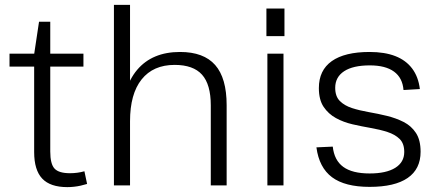

<svg xmlns="http://www.w3.org/2000/svg" viewBox="-20 -760 1790 787"><path d="M256 7Q186 7 153 -28Q120 -63 120 -137V-538L140 -671H186V-139Q186 -88 203.5 -69Q221 -50 267 -50Q282 -50 297 -52Q312 -54 326 -58L337 -6Q324 -2 310.5 1Q297 4 283 5.5Q269 7 256 7ZM19 -540H322V-487H19Z M844 -328Q844 -414 808 -454Q772 -494 696 -494Q608 -494 560.5 -434.5Q513 -375 513 -263L479 -197L480 -262Q480 -400 542 -473.5Q604 -547 718 -547Q815 -547 862 -493.5Q909 -440 909 -329V0H844ZM447 -740H513V-358V0H447Z M1142 -540V0H1076V-540ZM1146 -725V-612H1072V-725Z M1495 6Q1394 6 1341 -33.5Q1288 -73 1277 -156L1344 -159Q1350 -103 1387 -76Q1424 -49 1495 -49Q1563 -49 1600 -72Q1637 -95 1637 -137Q1637 -172 1618 -190.5Q1599 -209 1568 -219Q1537 -229 1499.5 -235.5Q1462 -242 1425 -250.5Q1388 -259 1357 -276Q1326 -293 1306.5 -322Q1287 -351 1287 -399Q1287 -472 1340 -509.5Q1393 -547 1495 -547Q1557 -547 1600.5 -530Q1644 -513 1669.5 -479Q1695 -445 1701 -395L1634 -391Q1630 -441 1595 -466.5Q1560 -492 1496 -492Q1427 -492 1390.5 -468Q1354 -444 1354 -400Q1354 -365 1373 -346Q1392 -327 1423 -317Q1454 -307 1491.5 -300.5Q1529 -294 1566 -285Q1603 -276 1634.5 -260Q1666 -244 1685 -215Q1704 -186 1704 -138Q1704 -67 1651 -30.5Q1598 6 1495 6Z"/></svg>

Font: Pathway Extreme 8pt Thin 12pt ExtraLight
Style: Regular
Weight: 250
Version: Version 1.001;gftools[0.9.26]